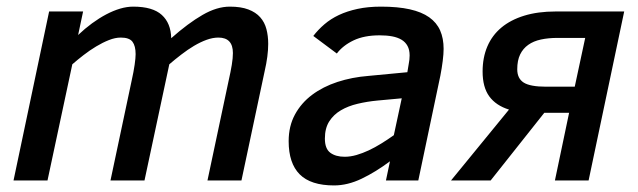

<svg xmlns="http://www.w3.org/2000/svg" viewBox="-20 -547 1933 582"><path d="M608.9 0 672.9 -301.8Q679.2 -329.6 682.6 -350.3Q686 -371.1 686 -386.2Q686 -433.1 642.1 -433.1Q625 -433.1 606.2 -426.3Q587.4 -419.4 568.1 -408Q548.8 -396.5 529.8 -381.8Q510.7 -367.2 493.2 -352.1L418 0H314.9L378.9 -301.8Q385.3 -330.6 388.2 -351.1Q391.1 -371.6 391.1 -382.8Q391.1 -407.7 381.6 -420.4Q372.1 -433.1 346.2 -433.1Q329.1 -433.1 310.1 -425.5Q291 -418 271.5 -406.2Q252 -394.5 233.4 -380.1Q214.8 -365.7 199.2 -352.1L124 0H21L128.9 -512.2H231.9L216.8 -440.9Q237.3 -460.4 259 -476.3Q280.8 -492.2 302 -503.4Q323.2 -514.6 344 -520.8Q364.7 -526.9 383.8 -526.9Q442.9 -526.9 470.5 -501.7Q498 -476.6 499 -431.2Q550.3 -476.6 593.8 -501.7Q637.2 -526.9 676.8 -526.9Q710.4 -526.9 732.9 -518.3Q755.4 -509.8 768.8 -494.6Q782.2 -479.5 787.6 -458.7Q793 -438 793 -414.1Q793 -396 790.3 -375.2Q787.6 -354.5 782.2 -331.1L711.9 0Z M1149.9 0 1162.1 -58.1Q1119.1 -25.9 1076.4 -5.4Q1033.7 15.1 992.7 15.1Q921.9 15.1 888.4 -18.6Q855 -52.2 855 -119.1Q855 -164.6 874 -199.7Q893.1 -234.9 926 -259.5Q959 -284.2 1002.9 -298.6Q1046.9 -313 1096.7 -316.9L1214.8 -328.1L1218.8 -352.1Q1221.7 -366.7 1221.7 -378.9Q1221.7 -396 1215.3 -407.7Q1209 -419.4 1197.3 -426.5Q1185.5 -433.6 1168.7 -436.8Q1151.9 -439.9 1130.9 -439.9Q1084 -439.9 1051.8 -424.6Q1019.5 -409.2 1001 -384.8L929.7 -438Q944.3 -457 963.4 -473.4Q982.4 -489.7 1007.3 -501.5Q1032.2 -513.2 1063.7 -520Q1095.2 -526.9 1134.8 -526.9Q1186 -526.9 1222.2 -518.8Q1258.3 -510.7 1281 -494.6Q1303.7 -478.5 1314.2 -454.6Q1324.7 -430.7 1324.7 -398.9Q1324.7 -383.8 1322 -362.3Q1319.3 -340.8 1314.9 -317.9L1248 0ZM1197.8 -249 1124 -242.2Q1092.8 -239.3 1064 -232.4Q1035.2 -225.6 1013.2 -212.6Q991.2 -199.7 978 -179Q964.8 -158.2 964.8 -127Q964.8 -96.2 981.2 -84Q997.6 -71.8 1024.9 -71.8Q1042 -71.8 1060.5 -77.1Q1079.1 -82.5 1097.9 -91.3Q1116.7 -100.1 1136 -112.1Q1155.3 -124 1173.8 -137.2Z M1705.1 -205.1H1629.9L1467.3 0H1347.2L1522.9 -214.8Q1483.4 -227.1 1463.1 -254.9Q1442.9 -282.7 1442.9 -330.1Q1442.9 -372.6 1457.3 -406.2Q1471.7 -439.9 1499.8 -463.4Q1527.8 -486.8 1569.1 -499.5Q1610.4 -512.2 1664.1 -512.2H1872.1L1764.2 0H1662.1ZM1669.9 -432.1Q1642.1 -432.1 1619.6 -427.2Q1597.2 -422.4 1581.3 -411.1Q1565.4 -399.9 1556.6 -381.8Q1547.9 -363.8 1547.9 -336.9Q1547.9 -309.1 1567.6 -296.6Q1587.4 -284.2 1635.3 -284.2H1722.2L1753.9 -432.1Z"/></svg>

Font: Clear Sans Medium
Style: Italic
Weight: 500
Italic angle: -12°
Foundry: Intel Corporation
Version: Version 1.00